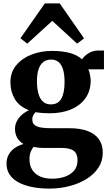

<svg xmlns="http://www.w3.org/2000/svg" viewBox="-20 -853 644 1133"><path d="M271.5 260Q217 260 171 251Q125 242 90.8 224Q56.5 206 37.5 178.2Q18.5 150.5 18.5 112Q18.5 82.5 31.5 59.2Q44.5 36 67.2 20.2Q90 4.5 118.5 -3Q93 -18.5 80.8 -41.2Q68.5 -64 68.5 -93Q68.5 -116 78.8 -136.8Q89 -157.5 107.5 -174.2Q126 -191 151 -202.5Q93 -225 67.2 -268.8Q41.5 -312.5 41.5 -368Q41.5 -426 75.2 -467.2Q109 -508.5 164.8 -530.5Q220.5 -552.5 287 -552.5Q348.5 -552.5 392.2 -540.5Q436 -528.5 464 -503Q476 -522 502 -538.5Q528 -555 562 -555H593.5V-444H500.5Q505 -437 508 -425.2Q511 -413.5 513 -400.8Q515 -388 515 -376Q515 -317.5 485 -274.5Q455 -231.5 400.5 -208Q346 -184.5 272 -184.5Q250.5 -184.5 228.8 -186.2Q207 -188 190 -191Q181 -182 175.8 -172Q170.5 -162 170.5 -148.5Q170.5 -120 195.2 -108.2Q220 -96.5 280.5 -96.5H387.5Q452.5 -96.5 496.8 -80Q541 -63.5 563.8 -31.2Q586.5 1 586.5 48Q586.5 97.5 560.8 136.5Q535 175.5 490.8 203Q446.5 230.5 390 245.2Q333.5 260 271.5 260ZM288.5 201.5Q328.5 201.5 362.5 189.8Q396.5 178 417 154Q437.5 130 437.5 93Q437.5 68 428.2 51.8Q419 35.5 397.8 27.8Q376.5 20 340.5 20H238.5Q221 20 205.5 18.2Q190 16.5 177.5 14Q168 26 161 43.5Q154 61 154 87Q154 123.5 170.2 149.2Q186.5 175 216.5 188.2Q246.5 201.5 288.5 201.5ZM280 -237Q323 -237 342 -271Q361 -305 361 -369.5Q361 -412 352.5 -441.5Q344 -471 326.5 -486.2Q309 -501.5 282 -501.5Q255 -501.5 236.2 -487.5Q217.5 -473.5 207.8 -445Q198 -416.5 198 -373.5Q198 -332.5 206.5 -301.5Q215 -270.5 233 -253.8Q251 -237 280 -237ZM141 -595.5 100.5 -627 244.5 -833H332.5L476 -626.5L435 -595.5L288.5 -730Z"/></svg>

Font: Merriweather 60pt ExtraBold
Style: Regular
Weight: 800
Version: Version 2.100